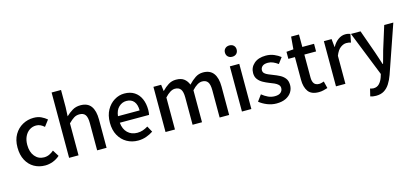

<svg xmlns="http://www.w3.org/2000/svg" viewBox="-77 -1415 4873 2262"><g transform="rotate(-15 2359.5 -283.5)"><path d="M311 14Q236 14 176.5 -20Q117 -54 82.5 -119Q48 -184 48 -275Q48 -367 86 -431.5Q124 -496 186 -530Q248 -564 320 -564Q373 -564 412 -545.5Q451 -527 481 -501L424 -426Q402 -446 378 -457.5Q354 -469 326 -469Q280 -469 244 -444.5Q208 -420 187.5 -376.5Q167 -333 167 -275Q167 -187 210.5 -134.5Q254 -82 322 -82Q357 -82 387 -96Q417 -110 442 -132L490 -55Q452 -21 405 -3.5Q358 14 311 14Z M604 0V-797H719V-586L714 -477Q750 -512 793 -538Q836 -564 892 -564Q980 -564 1020.5 -507.5Q1061 -451 1061 -346V0H946V-332Q946 -403 924 -433.5Q902 -464 853 -464Q815 -464 785.5 -445.5Q756 -427 719 -390V0Z M1444 14Q1369 14 1308 -20.5Q1247 -55 1211 -119.5Q1175 -184 1175 -275Q1175 -365 1211 -429.5Q1247 -494 1304.5 -529Q1362 -564 1426 -564Q1499 -564 1549 -531.5Q1599 -499 1625 -440.5Q1651 -382 1651 -304Q1651 -287 1649 -271.5Q1647 -256 1645 -245H1288Q1295 -166 1341 -121.5Q1387 -77 1458 -77Q1495 -77 1527 -88Q1559 -99 1589 -118L1629 -45Q1592 -20 1544.5 -3Q1497 14 1444 14ZM1287 -325H1551Q1551 -396 1519.5 -434.5Q1488 -473 1428 -473Q1376 -473 1335.5 -435Q1295 -397 1287 -325Z M1780 0V-551H1874L1884 -473H1886Q1922 -511 1963.5 -537.5Q2005 -564 2057 -564Q2119 -564 2154.5 -537Q2190 -510 2208 -463Q2249 -507 2292 -535.5Q2335 -564 2387 -564Q2473 -564 2514.5 -507.5Q2556 -451 2556 -346V0H2440V-332Q2440 -403 2418 -433.5Q2396 -464 2349 -464Q2293 -464 2225 -390V0H2110V-332Q2110 -403 2087.5 -433.5Q2065 -464 2018 -464Q1962 -464 1895 -390V0Z M2712 0V-551H2827V0ZM2770 -653Q2738 -653 2718 -672Q2698 -691 2698 -723Q2698 -753 2718 -772Q2738 -791 2770 -791Q2802 -791 2821.5 -772Q2841 -753 2841 -723Q2841 -691 2821.5 -672Q2802 -653 2770 -653Z M3132 14Q3075 14 3020 -8Q2965 -30 2925 -63L2980 -138Q3016 -109 3053.5 -91.5Q3091 -74 3135 -74Q3184 -74 3207.5 -95.5Q3231 -117 3231 -148Q3231 -173 3213.5 -190Q3196 -207 3168 -219.5Q3140 -232 3110 -243Q3074 -257 3038.5 -276.5Q3003 -296 2979.5 -326.5Q2956 -357 2956 -403Q2956 -472 3008.5 -518Q3061 -564 3152 -564Q3207 -564 3252.5 -544.5Q3298 -525 3330 -499L3277 -428Q3248 -449 3218 -462.5Q3188 -476 3155 -476Q3109 -476 3087 -456.5Q3065 -437 3065 -408Q3065 -385 3081 -370Q3097 -355 3123.5 -344Q3150 -333 3180 -321Q3218 -307 3255 -288Q3292 -269 3316.5 -238Q3341 -207 3341 -155Q3341 -109 3317 -70.5Q3293 -32 3246.5 -9Q3200 14 3132 14Z M3648 14Q3556 14 3518.5 -39.5Q3481 -93 3481 -180V-458H3401V-544L3487 -551L3500 -703H3596V-551H3739V-458H3596V-179Q3596 -130 3615 -104.5Q3634 -79 3677 -79Q3691 -79 3707 -83.5Q3723 -88 3735 -92L3756 -7Q3734 0 3706 7Q3678 14 3648 14Z M3859 0V-551H3953L3963 -452H3965Q3994 -505 4035.5 -534.5Q4077 -564 4122 -564Q4142 -564 4156 -561Q4170 -558 4183 -553L4163 -452Q4148 -457 4136 -459Q4124 -461 4107 -461Q4073 -461 4036.5 -434.5Q4000 -408 3974 -342V0Z M4288 230Q4266 230 4249 227Q4232 224 4218 219L4240 129Q4248 131 4259 134Q4270 137 4281 137Q4325 137 4352.5 107.5Q4380 78 4395 34L4407 -4L4189 -551H4306L4407 -267Q4420 -230 4432.5 -190.5Q4445 -151 4458 -112H4463Q4474 -150 4485 -190Q4496 -230 4506 -267L4595 -551H4706L4504 33Q4483 92 4454.5 136.5Q4426 181 4386 205.5Q4346 230 4288 230Z"/></g></svg>

Font: Source Han Sans Medium
Style: Regular
Weight: 500
Designer: Ryoko NISHIZUKA Ë•øÂ°öÊ∂ºÂ≠ê (kana, bopomofo & ideographs); Paul D. Hunt (Latin, Greek & Cyrillic); Sandoll Communicatio
Foundry: Adobe
Version: Version 2.004;hotconv 1.0.118;makeotfexe 2.5.65603